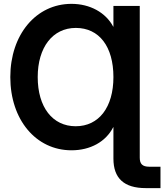

<svg xmlns="http://www.w3.org/2000/svg" viewBox="-20 -758 841 982"><path d="M694.8 -727.5H560.1V-621.6H559.1C520.5 -694.3 439.9 -738.3 345.7 -738.3C164.1 -738.3 32.7 -580.6 32.7 -363.8C32.7 -146 163.6 10.7 345.7 10.7C441.9 10.7 521 -32.7 559.1 -107.4H560.1V53.2C560.1 153.3 613.8 204.1 725.6 204.1H800.8V94.7H743.7C708.5 94.7 694.8 80.6 694.8 48.3ZM367.2 -112.3C248.5 -112.3 172.9 -210 172.9 -363.8C172.9 -516.1 249.5 -615.2 367.7 -615.2C487.3 -615.2 560.1 -520 560.1 -363.8C560.1 -209.5 485.8 -112.3 367.2 -112.3Z"/></svg>

Font: Raveo Display Display SemiBold
Style: Regular
Weight: 600
Designer: Jakub Foglar, Rasmus Andersson (Inter)
Foundry: Jakubfoglar.com
Version: Version 1.100;Glyphs 3.2.3 (3260)